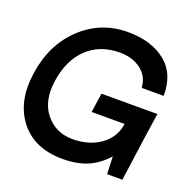

<svg xmlns="http://www.w3.org/2000/svg" viewBox="-132 -889 1036 1029"><g transform="rotate(20 386.0 -374.5)"><path d="M725 -395 706 -267 669 0H582L578 -100Q529 -45 470 -20Q411 5 328 5Q168 5 85.5 -100Q3 -205 27 -372Q51 -543 162 -648.5Q273 -754 428 -754Q562 -754 643.5 -688.5Q725 -623 723 -498H598Q594 -562 545.5 -599Q497 -636 424 -636Q310 -636 237.5 -565.5Q165 -495 148 -372Q131 -256 188.5 -184.5Q246 -113 343 -113Q437 -113 502 -159.5Q567 -206 578 -285H390L406 -395Z"/></g></svg>

Font: Oakes Grotesk
Style: Bold Italic
Weight: 600
Italic angle: -8°
Designer: Samuel Oakes
Foundry: Samuel Oakes
Version: Version 1.000;PS 001.000;hotconv 1.0.88;makeotf.lib2.5.64775